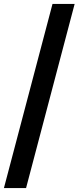

<svg xmlns="http://www.w3.org/2000/svg" viewBox="-40 -721 401 980"><path d="M93 239H-20L228 -701H341Z"/></svg>

Font: Tilda Sans Bold
Style: Regular
Weight: 700
Designer: ParaType Ltd
Foundry: ParaType Ltd
Version: Version 1.009